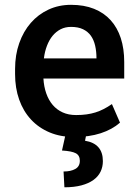

<svg xmlns="http://www.w3.org/2000/svg" viewBox="-20 -558 568 796"><path d="M288 10Q231 10 185.8 -9Q140.5 -28 108.5 -62.5Q76.5 -97 59.5 -145Q42.5 -193 42.5 -251V-272Q42.5 -330.5 59.8 -379.2Q77 -428 107.8 -463.2Q138.5 -498.5 181 -518.2Q223.5 -538 274.5 -538Q328.5 -538 369.8 -521.5Q411 -505 438.8 -474.2Q466.5 -443.5 480.8 -399.8Q495 -356 495 -301V-232.5H160Q162 -198.5 171.8 -170.8Q181.5 -143 198.5 -123Q215.5 -103 239.8 -92Q264 -81 295.5 -81Q319.5 -81 339 -83.8Q358.5 -86.5 376 -92Q393.5 -97.5 410 -106Q426.5 -114.5 444 -126.5L477.5 -49.5Q445 -21 397.2 -5.5Q349.5 10 288 10ZM380 -316Q380 -344.5 374.5 -368.5Q369 -392.5 356.8 -409.8Q344.5 -427 324.2 -436.8Q304 -446.5 274.5 -446.5Q250.5 -446.5 231.5 -436.8Q212.5 -427 198.2 -409.8Q184 -392.5 174.8 -368.5Q165.5 -344.5 162 -316ZM247 218.5 243.5 153Q273.5 153 292.2 142.5Q311 132 311 108.5Q311 86.5 294.5 77.5Q278 68.5 237 66L252 -1.5H338L332.5 25.5Q406.5 37.5 406.5 110Q406.5 134 396.8 154Q387 174 367.2 188.2Q347.5 202.5 317.5 210.5Q287.5 218.5 247 218.5Z"/></svg>

Font: Roberto Sans Medium
Style: Regular
Weight: 500
Designer: Google (font) & Cristiano Sobral (main changes)
Version: Version 1.000;October 12, 2021;FontCreator 14.0.0.2814 64-bi